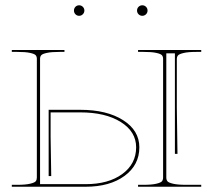

<svg xmlns="http://www.w3.org/2000/svg" viewBox="-20 -710 810 730"><path d="M266.8 -655.8Q261.2 -661.6 261.2 -669.9Q261.2 -678.2 266.8 -684.1Q272.5 -689.9 280.8 -689.9Q289.1 -689.9 294.9 -684.1Q300.8 -678.2 300.8 -669.9Q300.8 -661.6 294.9 -655.8Q289.1 -649.9 280.8 -649.9Q272.5 -649.9 266.8 -655.8ZM506.8 -655.8Q501 -661.6 501 -669.9Q501 -678.2 506.8 -684.1Q512.7 -689.9 521 -689.9Q529.3 -689.9 535.2 -684.1Q541 -678.2 541 -669.9Q541 -661.6 535.2 -655.8Q529.3 -649.9 521 -649.9Q512.7 -649.9 506.8 -655.8ZM645 -125V-507.3H612.3V-35.2Q612.3 -26.4 616.5 -21Q620.6 -15.6 637.9 -11.5Q655.3 -7.3 687.5 -7.3H745.1V0H504.9V-7.3H524.9Q557.1 -7.3 574.5 -11.5Q591.8 -15.6 595.9 -21Q600.1 -26.4 600.1 -35.2V-486.3Q600.1 -495.1 595.5 -500.2Q590.8 -505.4 573.7 -509Q556.6 -512.7 524.9 -512.7H504.9V-520H745.1V-512.7H727.5Q695.3 -512.7 678 -508.5Q660.6 -504.4 656.5 -499Q652.3 -493.7 652.3 -484.9V-300.3L654.8 -125ZM120.1 -486.3Q120.1 -495.1 115.5 -500.2Q110.8 -505.4 93.8 -509Q76.7 -512.7 44.9 -512.7H24.9V-520H225.1V-512.7H207.5Q175.8 -512.7 158.7 -509Q141.6 -505.4 137 -500.2Q132.3 -495.1 132.3 -486.3V-9.8H305.2Q392.1 -9.8 444.8 -48.3Q497.6 -86.9 497.6 -149.9Q497.6 -209.5 439.2 -246.1Q380.9 -282.7 285.2 -282.7H172.4V-189.9L174.8 -40.5H165V-292.5H285.2Q386.2 -292.5 448 -253.2Q509.8 -213.9 509.8 -149.9Q509.8 -82.5 453.6 -41.3Q397.5 0 305.2 0H24.9V-7.3H44.9Q77.1 -7.3 94.5 -11.5Q111.8 -15.6 116 -21Q120.1 -26.4 120.1 -35.2Z"/></svg>

Font: ZnikomitNo25
Style: Regular
Weight: 100
Designer: gluk
Foundry: gluk
Version: Version 0.56